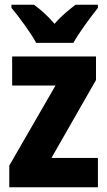

<svg xmlns="http://www.w3.org/2000/svg" viewBox="-20 -786 451 806"><path d="M132 -606H288C311 -648 361 -715 391 -753V-766H297C271 -746 239 -721 209 -686C180 -720 149 -747 123 -766H28V-753C59 -717 111 -645 132 -606ZM391 0V-123H196L383 -450V-549H31V-427H213L19 -91V0Z"/></svg>

Font: Noto Sans Gurmukhi Condensed ExtraBold
Style: Regular
Weight: 800
Width: 3
Designer: Jelle Bosma - Monotype Design Team
Foundry: Monotype Imaging Inc.
Version: Version 2.004